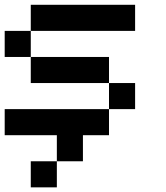

<svg xmlns="http://www.w3.org/2000/svg" viewBox="-20 -576 707 818"><path d="M555.6 -111.1H444.4V-222.2H555.6ZM222.2 0H0V-111.1H444.4V0H333.3V111.1H222.2ZM222.2 222.2H111.1V111.1H222.2ZM555.6 -444.4H111.1V-555.6H555.6ZM111.1 -333.3H0V-444.4H111.1ZM444.4 -222.2H111.1V-333.3H444.4Z"/></svg>

Font: Pixeloid Sans
Style: Regular
Weight: 400
Designer: GGBotNet
Foundry: GGBotNet
Version: 0.5